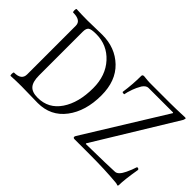

<svg xmlns="http://www.w3.org/2000/svg" viewBox="-99 -1009 1367 1367"><g transform="rotate(45 584.0 -325.5)"><path d="M1142 17Q1128 11 1120 11Q1001 0 844 0H694Q680 0 680 -11Q680 -16 685 -24L1058 -627L1055 -631H808Q785 -631 765 -602Q745 -567 736 -541Q721 -498 718 -478Q718 -476 713 -476Q708 -476 703 -477.5Q698 -479 698 -481Q711 -571 711 -655Q711 -668 727 -668Q772 -663 789 -663H988Q1046 -663 1141 -667Q1149 -667 1149 -661Q1149 -660 1144 -645L773 -38L775 -33Q1019 -37 1061 -40Q1092 -41 1119 -98Q1139 -140 1148 -171Q1150 -175 1154.5 -175.5Q1159 -176 1164 -172Q1169 -168 1168 -164Q1148 -46 1148 9Q1148 13 1142 17ZM54 3Q48 3 48.5 -14Q49 -31 54 -31Q129 -31 129 -88V-578Q129 -631 50 -631Q44 -631 44 -648.5Q44 -666 50 -666Q106 -663 162 -663Q186 -663 234.5 -664.5Q283 -666 308 -666Q438 -666 523.5 -584Q609 -502 609 -356Q609 -198 533 -97.5Q457 3 326 3Q299 3 244.5 1.5Q190 0 162 0Q106 0 54 3ZM299 -23Q408 -23 469.5 -114Q531 -205 531 -351Q531 -478 457.5 -558.5Q384 -639 274 -639Q225 -639 209.5 -628Q194 -617 194 -583V-143Q194 -79 218.5 -51Q243 -23 299 -23Z"/></g></svg>

Font: Junicode Cond Light
Style: Regular
Weight: 300
Width: 3
Designer: Peter S. Baker
Version: Version 2.201